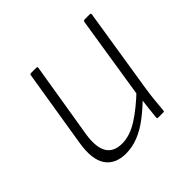

<svg xmlns="http://www.w3.org/2000/svg" viewBox="-129 -616 762 762"><g transform="rotate(-45 252.0 -235.5)"><path d="M175 11Q115 11 88 -28.5Q61 -68 74 -149L127 -476Q128 -482 134 -482H163Q170 -482 169 -476L116 -153Q107 -90 126 -59Q145 -28 192 -28Q235 -28 282 -57.5Q329 -87 385 -141L379 -100Q344 -66 311 -41Q278 -16 244 -2.5Q210 11 175 11ZM367 0Q360 0 360 -5Q362 -29 365 -53Q368 -77 371 -102V-121L427 -476Q429 -482 435 -482H463Q470 -482 469 -475L412 -115Q408 -89 405 -60Q402 -31 400 -5Q400 0 394 0Z"/></g></svg>

Font: Sofia Sans Semi Condensed ExtraLight
Style: Italic
Weight: 250
Italic angle: -9°
Version: Version 4.100